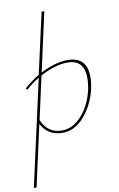

<svg xmlns="http://www.w3.org/2000/svg" viewBox="-120 -768 688 1114"><g transform="rotate(-10 223.5 -211.0)"><path d="M307 -408Q449 -408 414 -224Q394 -132 337 -64.5Q280 3 207 3Q120 3 82 -72L2 289H-14L125 -336Q83 -311 48 -279L40 -288Q82 -325 128 -353L208 -711H224L147 -363Q235 -408 307 -408ZM396 -222Q428 -394 304 -394Q232 -394 143 -346L87 -93Q121 -11 206 -11Q270 -11 323 -70.5Q376 -130 396 -222Z"/></g></svg>

Font: EauTest Thin
Style: Italic
Weight: 250
Italic angle: -12°
Designer: Christian Thalmann (Catharsis Fonts)
Version: Version 0.001;PS 000.001;hotconv 1.0.88;makeotf.lib2.5.64775